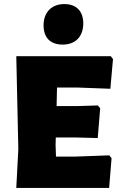

<svg xmlns="http://www.w3.org/2000/svg" viewBox="-20 -923 581 943"><path d="M517 -160 351 -154H255L253 -210L254 -248H344L460 -245L472 -391L461 -405L357 -402H258L260 -493H363L522 -487L535 -633L524 -647H60L70 -190L60 0H516L528 -146ZM296 -903C233 -903 194 -862 194 -799C194 -738 227 -704 288 -704C352 -704 389 -745 389 -808C389 -867 356 -903 296 -903Z"/></svg>

Font: Luna Sans Black
Style: Regular
Weight: 900
Designer: Juan Pablo del Peral
Foundry: Huerta Tipografica
Version: Version 2.001; ttfautohint (v1.5)